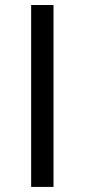

<svg xmlns="http://www.w3.org/2000/svg" viewBox="-20 -735 333 755"><path d="M190.4 -715.3V0H102.5V-715.3Z"/></svg>

Font: Inter 17pt
Style: Bold
Weight: 700
Version: Version 4.001;git-66647c0bb